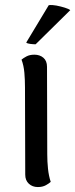

<svg xmlns="http://www.w3.org/2000/svg" viewBox="-20 -744 304 776"><path d="M171 -120Q171 -91 174 -62Q177 -33 185 -9Q179 -3 165.5 4.5Q152 12 133 12Q111 12 96.5 -1.5Q82 -15 82 -38L81 -391Q81 -421 78.5 -450Q76 -479 67 -503Q74 -509 87 -516Q100 -523 119 -523Q141 -523 155.5 -510.5Q170 -498 170 -474ZM264 -703 124 -565Q115 -565 102.5 -566.5Q90 -568 86 -572L177 -723Q190 -725 208 -721.5Q226 -718 242 -713Q258 -708 264 -703Z"/></svg>

Font: Arima Medium
Style: Regular
Weight: 500
Designer: Joana Correia and Natanael Gama
Foundry: NDISCOVER
Version: Version 1.101;gftools[0.9.23]